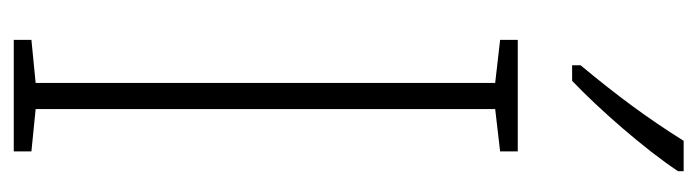

<svg xmlns="http://www.w3.org/2000/svg" viewBox="-378 -610 989 272"><g transform="rotate(90 116.0 -474.5)"><path d="M223 -941V-949H180C148 -898 117 -856 73 -803V-791H95C134 -828 192 -894 223 -941ZM195 0V-25L135 -31V-682L195 -689V-714H37V-689L98 -682V-31L37 -25V0Z"/></g></svg>

Font: Noto Sans Sinhala ExtraCondensed ExtraLight
Style: Regular
Weight: 200
Width: 2
Designer: Jelle Bosma - Monotype Design Team
Foundry: Monotype Imaging Inc.
Version: Version 2.006